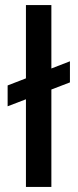

<svg xmlns="http://www.w3.org/2000/svg" viewBox="-20 -735 305 755"><path d="M10 -317V-399L255 -494V-411ZM82 0V-715H182V0Z"/></svg>

Font: DM Sans 28pt Medium
Style: Regular
Weight: 500
Version: Version 4.004;gftools[0.9.30]